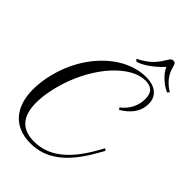

<svg xmlns="http://www.w3.org/2000/svg" viewBox="-291 -1080 1199 1199"><g transform="rotate(45 309.0 -480.0)"><path d="M228.5 19Q174.3 19 131.8 2.2Q89.4 -14.6 60.3 -46.6Q31.2 -78.6 15.9 -125.2Q0.5 -171.9 0.5 -231.4Q0.5 -264.2 5.1 -300.8Q9.8 -337.4 19.5 -375Q34.7 -434.6 59.1 -488Q83.5 -541.5 115.5 -586.9Q147.5 -632.3 185.8 -669.2Q224.1 -706.1 266.6 -731.9Q309.1 -757.8 355 -771.7Q400.9 -785.6 448.2 -785.6Q470.7 -785.6 493.7 -780.3Q516.6 -774.9 534.9 -762.5Q553.2 -750 564.7 -729.2Q576.2 -708.5 576.2 -677.7Q576.2 -650.4 568.1 -627.2Q560.1 -604 545.7 -584.7Q531.2 -565.4 512.2 -549.3Q493.2 -533.2 471.2 -520.5L462.4 -532.7Q502 -564.5 520.8 -602.8Q539.6 -641.1 539.6 -683.1Q539.6 -727.1 519.3 -747.1Q499 -767.1 460 -767.1Q410.2 -767.1 358.6 -737.5Q307.1 -708 259.8 -656.2Q212.4 -604.5 172.9 -534.4Q133.3 -464.4 107.4 -383.3Q90.8 -331.1 82 -280.5Q73.2 -230 73.2 -186Q73.2 -4.9 235.8 -4.9Q328.6 -4.9 406.7 -63.7Q484.9 -122.6 554.2 -244.6L579.6 -289.6L592.8 -280.3L567.4 -235.4Q530.3 -169.9 491.7 -122.1Q453.1 -74.2 411.6 -43Q370.1 -11.7 324.7 3.7Q279.3 19 228.5 19ZM471.2 -964.8Q476.6 -973.1 482.4 -975.8Q488.3 -978.5 494.6 -978.5Q503.4 -978.5 508.1 -974.6Q512.7 -970.7 515.1 -963.9Q520 -946.8 525.9 -929.2Q531.7 -911.6 542.7 -893.6Q553.7 -875.5 571.5 -857.7Q589.4 -839.8 617.7 -822.3Q617.2 -821.8 615.5 -819.8Q613.8 -817.9 611.3 -815.4Q608.9 -812.5 606 -809.1Q582 -820.3 560.5 -836.4Q542 -850.1 522.7 -870.6Q503.4 -891.1 490.7 -918.9Q467.8 -894.5 442.4 -873Q431.6 -863.8 418.9 -854.5Q406.2 -845.2 392.8 -836.7Q379.4 -828.1 365 -821.3Q350.6 -814.5 336.4 -810.1Q335.9 -810.1 333.7 -811.8Q331.5 -813.5 329.1 -815.9Q326.2 -818.4 321.8 -822.3Q355 -839.4 377 -855Q398.9 -870.6 415 -887.5Q431.2 -904.3 443.8 -923.1Q456.5 -941.9 471.2 -964.8Z"/></g></svg>

Font: Petit Formal Script
Style: Regular
Weight: 400
Version: Version 1.001; ttfautohint (v0.8) -G 200 -r 50